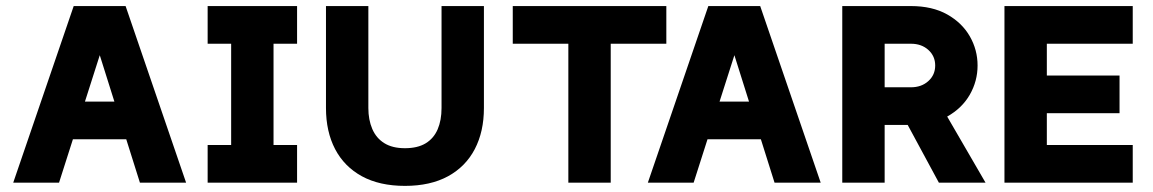

<svg xmlns="http://www.w3.org/2000/svg" viewBox="-20 -606 3826 637"><path d="M144.7 -269V-144H466.9V-269ZM311 -422.9 444.2 0H597.4L396.7 -585.9H224.5L23.9 0H175.9Z M668.9 -585.9V-460.9H746.9V-125H668.9V0H965.6V-125H887.5V-460.9H965.6V-585.9Z M1202.1 -585.9H1061.5V-247.6Q1061.5 -169.4 1091.8 -111.3Q1122.2 -53.2 1180.7 -21.2Q1239.3 10.7 1323.5 10.7Q1407.8 10.7 1466.4 -21.2Q1524.9 -53.2 1555.2 -111.3Q1585.5 -169.4 1585.5 -247.6V-585.9H1444.9V-247.6Q1444.9 -207 1432 -176.9Q1419 -146.8 1392.2 -130.5Q1365.4 -114.3 1323.5 -114.3Q1281.8 -114.3 1254.9 -131.1Q1228 -147.9 1215.1 -178.2Q1202.1 -208.5 1202.1 -247.6Z M2006.2 0V-460.9H2190.7V-585.9H1681.2V-460.9H1865.6V0Z M2250.2 -269V-144H2572.4V-269ZM2416.5 -422.9 2549.7 0H2702.8L2502.1 -585.9H2330L2129.4 0H2281.3Z M2964.1 -242.2 3083.7 -286.1 3249.7 0H3094.9ZM2915 -460.9V-316.4H3002.1Q3037.3 -316.4 3060 -337Q3082.7 -357.5 3082.7 -388.7Q3082.7 -419.8 3060 -440.4Q3037.3 -460.9 3002.1 -460.9ZM2774.4 0V-585.9H3002.1Q3072.9 -585.9 3122.4 -558.2Q3171.8 -530.4 3197.6 -485.4Q3223.3 -440.5 3223.3 -388.7Q3223.3 -337.1 3197.6 -292Q3171.8 -247 3122.4 -219.2Q3072.9 -191.4 3002.1 -191.4H2915V0Z M3694.3 -355.5H3453.1V-460.9H3738.1V-585.9H3312.5V0H3738.1V-125H3453.1V-230.5H3694.3Z"/></svg>

Font: Giphurs SC
Style: Regular
Weight: 400
Version: Version 0.920